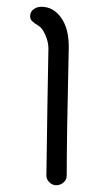

<svg xmlns="http://www.w3.org/2000/svg" viewBox="-20 -535 315 567"><path d="M117 -17 120 -223 123 -392Q123 -411 114 -431.5Q105 -452 95 -458Q82 -466 75.5 -472Q69 -478 69 -487Q69 -500 79 -507.5Q89 -515 102 -515Q138 -515 161 -482Q184 -449 183 -393Q177 -129 177 -17Q177 -4 167.5 4Q158 12 146 12Q135 12 126 3.5Q117 -5 117 -17Z"/></svg>

Font: Tsukimi Rounded
Style: Regular
Weight: 400
Designer: Takashi Funayama
Foundry: Takashi Funayama
Version: Version 1.032; ttfautohint (v1.8.3)